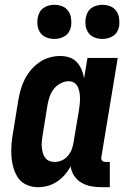

<svg xmlns="http://www.w3.org/2000/svg" viewBox="-20 -771 540 799"><path d="M138 8Q113 8 90.5 -2Q68 -12 55 -31.5Q42 -51 35.5 -74.5Q29 -98 27.5 -122.5Q26 -147 28 -172.5Q30 -198 35 -223L56 -353Q60 -376 66 -397.5Q72 -419 82.5 -440Q93 -461 108.5 -479.5Q124 -498 143.5 -511.5Q163 -525 185.5 -531.5Q208 -538 230 -538Q250 -538 268.5 -532Q287 -526 299.5 -512.5Q312 -499 319.5 -481.5Q327 -464 330 -445L344 -530H470L402 -119Q401 -114 401.5 -110Q402 -106 404.5 -103Q407 -100 411 -98.5Q415 -97 420 -97H437V8H402Q380 8 358.5 4Q337 0 318.5 -11Q300 -22 288.5 -39.5Q277 -57 274 -79Q264 -60 249.5 -43.5Q235 -27 217 -15Q199 -3 178.5 2.5Q158 8 138 8ZM207 -97Q223 -97 237.5 -103.5Q252 -110 262.5 -122.5Q273 -135 278.5 -149.5Q284 -164 286 -179L308 -309Q310 -322 311.5 -335Q313 -348 313 -360.5Q313 -373 311 -385.5Q309 -398 304 -409Q299 -420 289 -426.5Q279 -433 266 -433Q249 -433 232.5 -424.5Q216 -416 204.5 -401.5Q193 -387 187 -370Q181 -353 178 -336L157 -206Q155 -194 154 -182Q153 -170 154 -158.5Q155 -147 158 -135.5Q161 -124 167.5 -115Q174 -106 184.5 -101.5Q195 -97 207 -97ZM406 -609Q389 -609 373.5 -615Q358 -621 348.5 -634Q339 -647 336.5 -663.5Q334 -680 337 -697Q339 -709 345 -720Q351 -731 361 -738Q371 -745 383 -748Q395 -751 406 -751Q423 -751 438.5 -745Q454 -739 463.5 -726Q473 -713 475.5 -696.5Q478 -680 476 -663Q474 -651 468 -640Q462 -629 451.5 -622Q441 -615 429.5 -612Q418 -609 406 -609ZM206 -609Q189 -609 173.5 -615Q158 -621 148.5 -634Q139 -647 136.5 -663.5Q134 -680 137 -697Q139 -709 145 -720Q151 -731 161 -738Q171 -745 183 -748Q195 -751 206 -751Q223 -751 238.5 -745Q254 -739 263.5 -726Q273 -713 275.5 -696.5Q278 -680 276 -663Q274 -651 268 -640Q262 -629 251.5 -622Q241 -615 229.5 -612Q218 -609 206 -609Z"/></svg>

Font: Iosevka Slab Extrabold
Style: Italic
Weight: 800
Italic angle: -9°
Monospace: yes
Designer: Belleve Invis
Foundry: Belleve Invis
Version: Version 11.1.0; ttfautohint (v1.8.3)